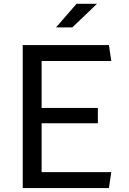

<svg xmlns="http://www.w3.org/2000/svg" viewBox="-20 -960 660 980"><path d="M96 0H536L548 -81.5H192.5V-331H479.5V-409H192.5V-648.5H548L536 -730H96ZM266 -820 370.5 -940.5H475L349 -820Z"/></svg>

Font: Monaspace Argon
Style: Regular
Weight: 400
Designer: Riley Cran & the Lettermatic Team
Foundry: Lettermatic
Version: Version 1.200 (Monaspace Argon)